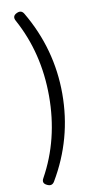

<svg xmlns="http://www.w3.org/2000/svg" viewBox="-107 -855 553 1088"><g transform="rotate(-10 169.0 -311.0)"><path d="M247.1 -310.5Q247.1 -51.8 114.3 171.9Q99.6 196.3 73.2 183.6Q42 169.9 58.6 141.6Q170.9 -61.5 170.9 -310.5Q170.9 -558.6 59.6 -762.7Q43 -792 73.2 -805.7Q99.6 -818.4 114.3 -793.9Q247.1 -568.4 247.1 -310.5Z"/></g></svg>

Font: GenSenMaruGothic TW TTF Regular
Style: Regular
Weight: 400
Version: Version 1.301